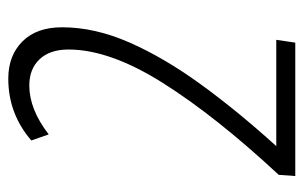

<svg xmlns="http://www.w3.org/2000/svg" viewBox="-158 -592 750 475"><g transform="rotate(-90 217.5 -355.0)"><path d="M22 -41Q167 -197 249.5 -328Q332 -459 332 -561Q332 -607 308 -632.5Q284 -658 243 -658Q184 -658 122 -610L107 -653Q173 -710 260 -710Q317 -710 352 -675Q387 -640 387 -577Q387 -496 349.5 -410.5Q312 -325 246 -234Q180 -143 93 -47H356L349 0H19Z"/></g></svg>

Font: Georama SemiCondensed Light
Style: Italic
Weight: 300
Width: 4
Italic angle: -9°
Designer: Jean-Baptiste Levee
Foundry: Production Type
Version: Version 1.000